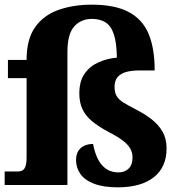

<svg xmlns="http://www.w3.org/2000/svg" viewBox="-21 -793 771 823"><path d="M484 10Q422 10 382 -5.5Q342 -21 323.5 -47.5Q305 -74 305 -107Q305 -131 315 -146.5Q325 -162 342 -169Q359 -176 378 -176Q385 -138 399 -110.5Q413 -83 435 -68.5Q457 -54 487 -54Q513 -54 530 -70Q547 -86 547 -118Q547 -139 537.5 -156Q528 -173 506 -190Q484 -207 445 -227Q402 -250 374 -273Q346 -296 332.5 -325Q319 -354 319 -392Q319 -445 341.5 -477Q364 -509 400.5 -525.5Q437 -542 480 -546Q479 -610 467 -646Q455 -682 431.5 -697Q408 -712 373 -712Q326 -712 297 -679.5Q268 -647 268 -570V0H-1V-58H55Q66 -58 74.5 -62Q83 -66 88 -79.5Q93 -93 93 -120V-458H13V-536H93V-537Q93 -625 129.5 -676.5Q166 -728 229.5 -750.5Q293 -773 372 -773Q471 -773 530 -742Q589 -711 615.5 -649Q642 -587 642 -491H576Q545 -491 521.5 -485Q498 -479 484 -463.5Q470 -448 470 -421Q470 -397 479 -381.5Q488 -366 508 -353.5Q528 -341 561 -324Q599 -305 628.5 -282Q658 -259 675.5 -229Q693 -199 693 -157Q693 -76 638 -33Q583 10 484 10Z"/></svg>

Font: Noto Rashi Hebrew ExtraBold
Style: Regular
Weight: 800
Version: Version 1.006